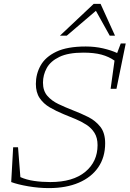

<svg xmlns="http://www.w3.org/2000/svg" viewBox="-20 -955 665 985"><path d="M519.5 -220Q519.5 -148.5 484.2 -97Q449 -45.5 384.2 -17.8Q319.5 10 230.5 10Q179.5 10 125.2 0.8Q71 -8.5 37.5 -21L47.5 -199.5H72.5L84.5 -46.5Q115.5 -32.5 155 -26.8Q194.5 -21 238 -21Q354 -21 417.2 -73.2Q480.5 -125.5 480.5 -210.5Q480.5 -248 464.8 -273.2Q449 -298.5 423 -315.2Q397 -332 366.8 -344.5Q336.5 -357 307 -369Q268 -385 235.5 -404Q203 -423 183.5 -451.8Q164 -480.5 164 -524.5Q164 -575.5 188.5 -619.2Q213 -663 269 -689.8Q325 -716.5 420 -716.5Q466.5 -716.5 508.8 -706.8Q551 -697 581 -683L599.5 -732H625L577.5 -499.5H547.5L567.5 -644Q538.5 -664.5 500.5 -674.8Q462.5 -685 407.5 -685Q330 -685 284.5 -663Q239 -641 219.8 -605.8Q200.5 -570.5 200.5 -531Q200.5 -489.5 222.5 -463.8Q244.5 -438 279.8 -421.2Q315 -404.5 354.5 -389Q394 -374 432 -355Q470 -336 494.8 -304.5Q519.5 -273 519.5 -220ZM287.5 -772 460.5 -935H496L570 -772H543L472 -899.5L322.5 -772Z"/></svg>

Font: Newsreader Caption ExtraLight
Style: Italic
Weight: 275
Italic angle: -17°
Designer: Hugues Gentile
Foundry: Production Type
Version: Version 1.001